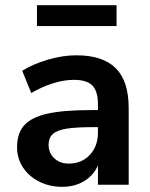

<svg xmlns="http://www.w3.org/2000/svg" viewBox="-20 -715 580 743"><path d="M478 -297V0H359V-75Q342 -36 305.5 -14Q269 8 221 8Q172 8 132 -12Q92 -32 69 -67Q46 -102 46 -145Q46 -199 73.5 -230Q101 -261 163 -275Q225 -289 334 -289H359V-312Q359 -362 337.5 -384Q316 -406 266 -406Q227 -406 184.5 -392.5Q142 -379 101 -355L66 -441Q107 -467 165 -484Q223 -501 275 -501Q378 -501 428 -451Q478 -401 478 -297ZM359 -202V-223H341Q274 -223 237 -217Q200 -211 184 -196Q168 -181 168 -155Q168 -123 190 -102.5Q212 -82 246 -82Q296 -82 327.5 -115.5Q359 -149 359 -202ZM123 -614V-695H431V-614Z"/></svg>

Font: wassup Sans
Style: Bold
Weight: 700
Version: Version 2.001